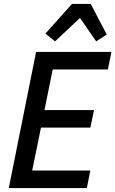

<svg xmlns="http://www.w3.org/2000/svg" viewBox="-20 -964 591 984"><path d="M25 0 165 -698H551L533 -608H250L208 -400H462L443 -310H190L145 -90H443L425 0ZM445 -944 527 -787 473 -752 390 -872 262 -752 213 -792 349 -944Z"/></svg>

Font: IBM Plex Sans Condensed Medium
Style: Italic
Weight: 500
Width: 3
Italic angle: -11°
Designer: Mike Abbink, Paul van der Laan, Pieter van Rosmalen
Foundry: Bold Monday
Version: Version 1.3